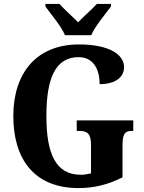

<svg xmlns="http://www.w3.org/2000/svg" viewBox="-20 -951 736 981"><path d="M312 -771H446C465 -816 519 -880 547 -918V-931H475C453 -906 405 -865 379 -837C352 -865 305 -906 284 -931H212V-918C239 -880 294 -816 312 -771ZM381 10C462 10 533 -8 606 -45V-207C606 -264 616 -282 653 -282H661V-336H372V-282H387C429 -282 445 -264 445 -211V-65C426 -61 409 -58 393 -58C265 -58 217 -165 217 -358C217 -553 264 -659 382 -659C452 -659 489 -604 489 -521C574 -521 614 -560 614 -608C614 -673 536 -724 384 -724C163 -724 48 -574 48 -358C48 -137 156 10 381 10Z"/></svg>

Font: Noto Serif Condensed ExtraBold
Style: Regular
Weight: 800
Width: 3
Designer: Monotype Design Team
Foundry: Monotype Imaging Inc.
Version: Version 2.013